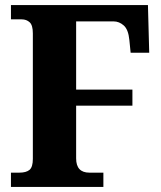

<svg xmlns="http://www.w3.org/2000/svg" viewBox="-20 -734 634 754"><path d="M23 0H386V-56H331Q279 -56 279 -112V-319H500V-382H279V-650H426Q448 -650 466 -634Q484 -618 488 -577L493 -527H566L561 -714H23V-658H65Q84 -658 96.5 -646.5Q109 -635 109 -603V-110Q109 -78 96 -67Q83 -56 56 -56H23Z"/></svg>

Font: Noto Serif SemiCondensed Extra
Style: Regular
Weight: 800
Width: 4
Designer: Monotype Design Team
Foundry: Monotype Imaging Inc.
Version: Version 1.002